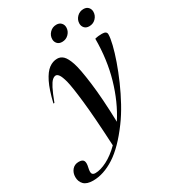

<svg xmlns="http://www.w3.org/2000/svg" viewBox="-306 -823 1054 1173"><g transform="rotate(-30 221.0 -237.0)"><path d="M31 -297H24Q44.5 -383.5 69 -432.8Q93.5 -482 121.2 -502.5Q149 -523 180 -523Q204 -523 222 -505.8Q240 -488.5 255.5 -443Q270.5 -399 285 -286.2Q299.5 -173.5 304 -7Q369.5 -108 406.5 -236.8Q443.5 -365.5 443.5 -512Q457 -515.5 469.2 -516.8Q481.5 -518 493.5 -518Q526.5 -518 526.5 -495.5Q526.5 -470 515.5 -424.8Q504.5 -379.5 484.5 -322.5Q464.5 -265.5 437.8 -204.5Q411 -143.5 379.5 -86Q348 -28.5 314 17.5Q229.5 132.5 151.5 182.5Q73.5 232.5 0 232.5Q-44.5 232.5 -64.8 212Q-85 191.5 -85 159.5Q-85 130 -67.8 109.2Q-50.5 88.5 -21 88.5Q5.5 88.5 13 102.8Q20.5 117 13 148Q6 178.5 11.8 189Q17.5 199.5 34.5 199.5Q70.5 199.5 117 175.8Q163.5 152 210.5 105.5Q200 -101.5 187.2 -214.8Q174.5 -328 163.5 -371Q152.5 -411 142.2 -424.8Q132 -438.5 121.5 -438.5Q110 -438.5 97.2 -427.5Q84.5 -416.5 68.8 -386Q53 -355.5 31 -297ZM259.5 -596Q237.5 -596 225.8 -609Q214 -622 214 -640Q214 -666.5 233 -686Q252 -705.5 279.5 -705.5Q301 -705.5 313 -692.5Q325 -679.5 325 -661.5Q325 -635 306 -615.5Q287 -596 259.5 -596ZM450.5 -596Q429 -596 417.2 -609Q405.5 -622 405.5 -640Q405.5 -666.5 424.5 -686Q443.5 -705.5 471 -705.5Q492.5 -705.5 504.2 -692.5Q516 -679.5 516 -661.5Q516 -635 497.2 -615.5Q478.5 -596 450.5 -596Z"/></g></svg>

Font: Newsreader 72pt Medium
Style: Italic
Weight: 500
Italic angle: -17°
Designer: Hugues Gentile
Foundry: Production Type
Version: Version 1.003; ttfautohint (v1.8.3)